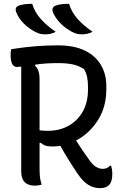

<svg xmlns="http://www.w3.org/2000/svg" viewBox="-20 -955 640 995"><path d="M338 -935Q351 -892 381.5 -857.5Q412 -823 460 -790Q445 -783 432 -780Q419 -777 405 -777Q391 -777 378.5 -780Q366 -783 353 -790Q319 -808 293 -834.5Q267 -861 255 -890Q245 -915 266 -925Q293 -936 338 -935ZM147 -935Q160 -892 190.5 -857.5Q221 -823 269 -790Q255 -783 242 -780Q229 -777 215 -777Q200 -777 187.5 -780Q175 -783 162 -790Q128 -808 102 -834.5Q76 -861 65 -890Q54 -915 75 -925Q104 -936 147 -935ZM196 2Q187 4 179.5 5.5Q172 7 161 7Q90 7 90 -66V-610Q75 -608 68 -608Q35 -608 35 -670Q35 -687 38 -700Q106 -711 165.5 -715.5Q225 -720 279 -720Q365 -720 420.5 -692.5Q476 -665 503.5 -617.5Q531 -570 531 -511V-493Q531 -399 486 -330Q441 -261 374 -227Q390 -202 406.5 -177.5Q423 -153 442 -127Q459 -102 476.5 -91Q494 -80 513 -80Q535 -80 550 -96H556Q559 -85 560.5 -75Q562 -65 562 -53Q562 -13 545 4Q529 20 498 20Q465 20 437 2.5Q409 -15 382 -55Q357 -92 335 -127.5Q313 -163 293 -199Q272 -196 251 -196Q229 -196 215.5 -200.5Q202 -205 191 -215L185 -214V-87Q185 -56 187 -37.5Q189 -19 196 2ZM185 -545V-280Q199 -277 227 -277Q288 -277 335 -303Q382 -329 409 -377Q436 -425 436 -492V-506Q436 -536 431 -558Q426 -580 415 -597Q387 -615 356 -621.5Q325 -628 280 -628Q247 -628 217.5 -626Q188 -624 163 -620L161 -615Q185 -595 185 -545Z"/></svg>

Font: Recursive Mn Csl St
Style: Regular
Weight: 400
Monospace: yes
Version: Version 1.079;hotconv 1.0.112;makeotfexe 2.5.65598; ttfautoh